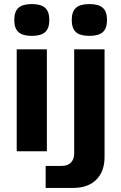

<svg xmlns="http://www.w3.org/2000/svg" viewBox="-20 -742 595 942"><path d="M210 0H62V-500H210ZM283 72Q312 72 328 55.5Q344 39 344 12V-500H493V28Q493 99 452.5 139.5Q412 180 339 180H204V72ZM70.5 -703.5Q91 -722 136 -722Q181 -722 201.5 -703.5Q222 -685 222 -644Q222 -603 201.5 -584.5Q181 -566 136 -566Q91 -566 70.5 -584.5Q50 -603 50 -644Q50 -685 70.5 -703.5ZM419 -722Q464 -722 484.5 -703.5Q505 -685 505 -644Q505 -603 484.5 -584.5Q464 -566 418 -566Q373 -566 352.5 -584.5Q332 -603 332 -644Q332 -685 352.5 -703.5Q373 -722 419 -722Z"/></svg>

Font: Fivo Sans Modern
Style: Regular
Weight: 700
Designer: Alexander Slobzheninov
Foundry: Alexander Slobzheninov
Version: 1.0